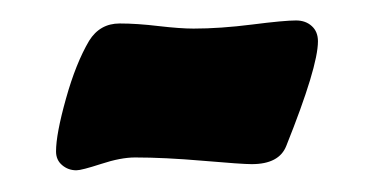

<svg xmlns="http://www.w3.org/2000/svg" viewBox="-20 -378 358 184"><path d="M33.7 -232.9Q33.7 -249.5 43.2 -283.4Q52.7 -317.4 65.4 -338.9Q75.7 -355.5 94.7 -355.5Q111.3 -355.5 132.1 -353Q152.8 -350.6 165.5 -350.6Q190.9 -350.6 221.7 -354.5Q252.4 -358.4 263.7 -358.4Q272.9 -358.4 278.8 -353Q284.7 -347.7 284.7 -338.4Q284.7 -314 254.4 -238.3Q247.6 -220.7 221.2 -220.7Q211.9 -220.7 174.8 -223.9Q137.7 -227.1 109.4 -227.1Q95.7 -227.1 76.9 -220.9Q58.1 -214.8 53.2 -214.8Q45.4 -214.8 39.6 -219.7Q33.7 -224.6 33.7 -232.9Z"/></svg>

Font: Cooper*
Style: Bold
Weight: 700
Designer: Owen Earl
Foundry: indestructible type*
Version: Version 0.001